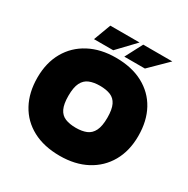

<svg xmlns="http://www.w3.org/2000/svg" viewBox="-192 -1038 1194 1218"><g transform="rotate(30 405.0 -429.0)"><path d="M405 9Q289 9 206 -35.5Q123 -80 79 -161Q35 -242 35 -351Q35 -460 81 -540.5Q127 -621 210.5 -665Q294 -709 405 -709Q521 -709 604 -664.5Q687 -620 731 -539.5Q775 -459 775 -349Q775 -240 729 -159.5Q683 -79 600 -35Q517 9 405 9ZM405 -196Q450 -196 481.5 -209Q513 -222 530 -256Q547 -290 547 -351Q547 -412 531 -445Q515 -478 483.5 -491Q452 -504 405 -504Q361 -504 329 -491Q297 -478 280 -444.5Q263 -411 263 -349Q263 -289 279 -255.5Q295 -222 327 -209Q359 -196 405 -196ZM446 -741 512 -867H725L597 -741ZM224 -741 271 -867H485L365 -741Z"/></g></svg>

Font: REM Medium Black
Style: Regular
Weight: 900
Version: Version 1.005;gftools[0.9.28]